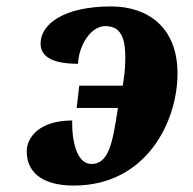

<svg xmlns="http://www.w3.org/2000/svg" viewBox="-20 -566 600 596"><path d="M209 10C434 10 531 -188 531 -338C531 -482 438 -546 325 -546C178 -546 106 -491 106 -431C106 -393 138 -368 222 -368C225 -426 262 -485 307 -485C363 -485 369 -434 369 -383C369 -352 364 -317 361 -300H226L218 -231H346C330 -124 318 -57 264 -57C219 -57 203 -125 204 -192C104 -192 63 -141 63 -96C63 -36 105 10 209 10Z"/></svg>

Font: Noto Serif Condensed Black
Style: Italic
Weight: 900
Width: 3
Italic angle: -12°
Designer: Monotype Design Team
Foundry: Monotype Imaging Inc.
Version: Version 2.013